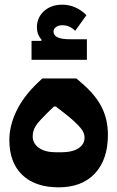

<svg xmlns="http://www.w3.org/2000/svg" viewBox="-20 -790 502 822"><path d="M231 12Q131 12 75.5 -41Q20 -94 20 -191Q20 -251 50 -314Q80 -377 141 -435L161 -454H307L328 -436Q388 -385 415 -332Q442 -279 442 -213Q442 -107 386.5 -47.5Q331 12 231 12ZM241 -138Q289 -138 315.5 -155Q342 -172 342 -201Q342 -210 338.5 -220Q335 -230 325 -242Q315 -254 298 -270Q281 -286 254 -307L219 -334H211L182 -306Q165 -289 153 -276Q141 -263 133.5 -251.5Q126 -240 123 -229Q120 -218 120 -206Q120 -176 146.5 -157Q173 -138 221 -138ZM115 -615H157L158 -620Q138 -642 138 -673Q138 -715 168.5 -742.5Q199 -770 247 -770Q276 -770 303 -758Q330 -746 350 -725L302 -658Q278 -682 247 -682Q230 -682 219.5 -674Q209 -666 209 -655Q209 -622 278 -622H352V-534H115Z"/></svg>

Font: IBM Plex Sans Arabic
Style: Bold
Weight: 700
Designer: Mike Abbink, Paul van der Laan, Pieter van Rosmalen, Wael Morcos, Khajak Apelian
Foundry: Bold Monday
Version: Version 1.2